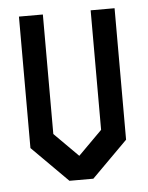

<svg xmlns="http://www.w3.org/2000/svg" viewBox="-43 -635 453 586"><g transform="rotate(-5 183.0 -341.5)"><path d="M256.3 -598.1H329.6V-195.3L219.7 -85.4H146.5L36.6 -195.3V-598.1H109.9V-231.9L183.1 -158.7L256.3 -231.9Z"/></g></svg>

Font: BabelStone Khitan Seal Glyphs
Style: Regular
Weight: 400
Designer: Andrew West
Foundry: BabelStone
Version: Version 1.004